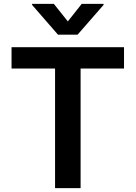

<svg xmlns="http://www.w3.org/2000/svg" viewBox="-20 -971 700 991"><path d="M39.6 -617.2V-727.5H620.1V-617.2H396V0H264.2V-617.2ZM257.8 -951.2 330.1 -860.4 401.9 -951.2H514.6V-945.8L380.4 -792H279.3L145.5 -945.8V-951.2Z"/></svg>

Font: Inter Semi Bold
Style: Regular
Weight: 600
Designer: Rasmus Andersson
Foundry: rsms
Version: Version 4.000;git-e0f93cc